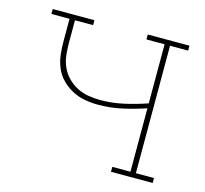

<svg xmlns="http://www.w3.org/2000/svg" viewBox="-83 -623 766 716"><g transform="rotate(15 300.0 -265.0)"><path d="M403 0V-19H473V-264Q429 -249 383.5 -239Q338 -229 292 -229Q266 -229 240.5 -233.5Q215 -238 192 -250Q169 -262 150.5 -280.5Q132 -299 122 -323Q112 -347 109 -372.5Q106 -398 106 -424V-511H36V-530H197V-511H127V-424Q127 -401 129.5 -377.5Q132 -354 141.5 -332.5Q151 -311 167.5 -294Q184 -277 204.5 -266.5Q225 -256 248 -252Q271 -248 295 -248Q340 -248 385 -258Q430 -268 473 -283V-511H403V-530H564V-511H494V-19H564V0Z"/></g></svg>

Font: Iosevka Curly Slab ThEx
Style: Regular
Weight: 100
Width: 7
Monospace: yes
Designer: Belleve Invis
Foundry: Belleve Invis
Version: Version 11.1.0; ttfautohint (v1.8.3)